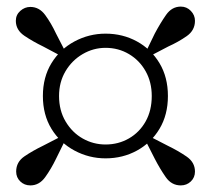

<svg xmlns="http://www.w3.org/2000/svg" viewBox="-20 -659 640 582"><path d="M425 -484 418 -493 449 -557Q466 -589 483.5 -614Q501 -639 528 -639Q546 -639 558.5 -626Q571 -613 571 -596Q571 -567 546 -549.5Q521 -532 490 -518ZM159 -368Q159 -324 179 -290.5Q199 -257 231 -239Q263 -221 300 -221Q339 -221 371 -239.5Q403 -258 421.5 -291Q440 -324 440 -368Q440 -410 421.5 -443Q403 -476 371 -495Q339 -514 300 -514Q263 -514 230.5 -495Q198 -476 178.5 -443Q159 -410 159 -368ZM110 -368Q110 -425 136 -467.5Q162 -510 206 -533.5Q250 -557 300 -557Q352 -557 395 -533.5Q438 -510 463.5 -467.5Q489 -425 489 -368Q489 -311 463.5 -268.5Q438 -226 395 -202.5Q352 -179 300 -179Q250 -179 206 -202.5Q162 -226 136 -268.5Q110 -311 110 -368ZM183 -493 175 -484 111 -518Q80 -533 54 -550.5Q28 -568 28 -596Q28 -614 41.5 -626Q55 -638 72 -638Q99 -638 117 -613.5Q135 -589 150 -557ZM174 -250 182 -243 150 -178Q135 -147 117 -122Q99 -97 72 -97Q54 -97 41.5 -109Q29 -121 29 -139Q29 -168 54 -185Q79 -202 110 -217ZM417 -241 425 -250 489 -217Q520 -202 545.5 -184.5Q571 -167 571 -139Q571 -121 558.5 -109Q546 -97 528 -97Q500 -97 482.5 -122Q465 -147 449 -178Z"/></svg>

Font: Noto Serif SC ExtraLight ExtraBold
Style: Regular
Weight: 800
Version: Version 2.002-H1;hotconv 1.1.0;makeotfexe 2.6.0